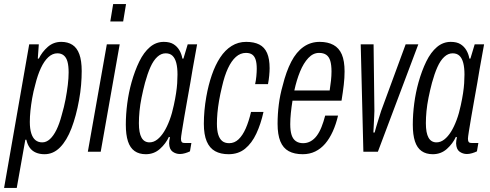

<svg xmlns="http://www.w3.org/2000/svg" viewBox="-44 -743 2399 940"><path d="M-24 177 99 -526H146L141 -456H146Q162 -489 190 -513.5Q218 -538 256 -538Q288 -538 310.5 -523.5Q333 -509 344.5 -477.5Q356 -446 356 -395Q356 -363 353 -327Q350 -291 343 -253Q329 -175 306 -115Q283 -55 250 -21.5Q217 12 174 12Q150 12 131.5 4Q113 -4 101.5 -20Q90 -36 85 -59H80L38 177ZM163 -46Q183 -46 200.5 -62Q218 -78 232.5 -107.5Q247 -137 258 -179Q270 -220 277 -257Q284 -294 288 -327.5Q292 -361 292 -388Q292 -420 286.5 -440.5Q281 -461 268.5 -471.5Q256 -482 237 -482Q213 -482 192.5 -463Q172 -444 156 -409.5Q140 -375 129 -330Q119 -294 113.5 -262Q108 -230 105 -201Q102 -172 102 -146Q102 -113 109 -90.5Q116 -68 129.5 -57Q143 -46 163 -46Z M496 -638 510 -723H573L559 -638ZM386 0 479 -526H542L449 0Z M670 12Q637 12 615 -3.5Q593 -19 582.5 -51Q572 -83 572 -133Q572 -183 579 -236.5Q586 -290 600 -340Q616 -397 638 -442Q660 -487 690 -512.5Q720 -538 758 -538Q787 -538 805 -527Q823 -516 834 -497.5Q845 -479 849 -456H854L875 -526H921L899 -404Q895 -378 888 -338.5Q881 -299 873 -254.5Q865 -210 858 -169Q851 -128 846.5 -99.5Q842 -71 842 -64Q842 -53 845.5 -48Q849 -43 861 -43H893L886 -2Q876 3 862.5 7Q849 11 837 11Q817 11 801 -0.5Q785 -12 784 -41Q784 -48 785 -55Q786 -62 788 -71L783 -73Q768 -40 739 -14Q710 12 670 12ZM688 -46Q708 -46 726 -60Q744 -74 759 -98Q774 -122 786.5 -155.5Q799 -189 807 -228Q814 -260 818 -286.5Q822 -313 823.5 -335.5Q825 -358 825 -378Q825 -412 819 -435Q813 -458 800.5 -470Q788 -482 767 -482Q745 -482 726 -464.5Q707 -447 692.5 -414.5Q678 -382 666 -338Q656 -300 649 -265Q642 -230 639 -199Q636 -168 636 -140Q636 -92 649 -69Q662 -46 688 -46Z M1075 12Q1036 12 1009 -3Q982 -18 968 -51Q954 -84 954 -137Q954 -169 957 -202Q960 -235 966 -269Q976 -326 993 -375.5Q1010 -425 1034 -461.5Q1058 -498 1090 -518Q1122 -538 1161 -538Q1200 -538 1225.5 -525Q1251 -512 1263.5 -483.5Q1276 -455 1276 -409Q1276 -394 1274 -372.5Q1272 -351 1268 -331H1205Q1209 -348 1211 -369.5Q1213 -391 1213 -406Q1213 -434 1207.5 -451Q1202 -468 1190.5 -476Q1179 -484 1160 -484Q1133 -484 1111 -464.5Q1089 -445 1072 -408.5Q1055 -372 1043 -319Q1034 -282 1028.5 -250Q1023 -218 1020.5 -190Q1018 -162 1018 -137Q1018 -105 1024.5 -84Q1031 -63 1044 -52.5Q1057 -42 1078 -42Q1104 -42 1124 -61Q1144 -80 1159 -114Q1174 -148 1185 -195H1246Q1233 -136 1211 -89Q1189 -42 1156 -15Q1123 12 1075 12Z M1438 12Q1397 12 1369.5 -3Q1342 -18 1328.5 -51Q1315 -84 1315 -137Q1315 -184 1321 -231.5Q1327 -279 1340 -324Q1357 -393 1382 -441Q1407 -489 1442 -513.5Q1477 -538 1521 -538Q1561 -538 1588.5 -523Q1616 -508 1629.5 -476.5Q1643 -445 1643 -393Q1643 -362 1639 -327.5Q1635 -293 1628 -250H1388Q1383 -219 1380 -190Q1377 -161 1377 -135Q1377 -103 1383.5 -82.5Q1390 -62 1404.5 -52Q1419 -42 1440 -42Q1460 -42 1477 -51.5Q1494 -61 1507 -78.5Q1520 -96 1530 -121Q1540 -146 1548 -177H1611Q1601 -134 1585 -99Q1569 -64 1548 -39.5Q1527 -15 1499.5 -1.5Q1472 12 1438 12ZM1397 -300H1570Q1574 -325 1576.5 -349Q1579 -373 1579 -393Q1579 -425 1573 -445Q1567 -465 1553.5 -474.5Q1540 -484 1518 -484Q1489 -484 1465.5 -459Q1442 -434 1425 -392.5Q1408 -351 1397 -300Z M1735 0 1722 -526H1785L1789 -200Q1789 -192 1788 -173.5Q1787 -155 1786 -133.5Q1785 -112 1784 -94H1790Q1792 -103 1798 -122.5Q1804 -142 1810.5 -163.5Q1817 -185 1822 -200L1942 -526H2004L1806 0Z M2075 12Q2042 12 2020 -3.5Q1998 -19 1987.5 -51Q1977 -83 1977 -133Q1977 -183 1984 -236.5Q1991 -290 2005 -340Q2021 -397 2043 -442Q2065 -487 2095 -512.5Q2125 -538 2163 -538Q2192 -538 2210 -527Q2228 -516 2239 -497.5Q2250 -479 2254 -456H2259L2280 -526H2326L2304 -404Q2300 -378 2293 -338.5Q2286 -299 2278 -254.5Q2270 -210 2263 -169Q2256 -128 2251.5 -99.5Q2247 -71 2247 -64Q2247 -53 2250.5 -48Q2254 -43 2266 -43H2298L2291 -2Q2281 3 2267.5 7Q2254 11 2242 11Q2222 11 2206 -0.5Q2190 -12 2189 -41Q2189 -48 2190 -55Q2191 -62 2193 -71L2188 -73Q2173 -40 2144 -14Q2115 12 2075 12ZM2093 -46Q2113 -46 2131 -60Q2149 -74 2164 -98Q2179 -122 2191.5 -155.5Q2204 -189 2212 -228Q2219 -260 2223 -286.5Q2227 -313 2228.5 -335.5Q2230 -358 2230 -378Q2230 -412 2224 -435Q2218 -458 2205.5 -470Q2193 -482 2172 -482Q2150 -482 2131 -464.5Q2112 -447 2097.5 -414.5Q2083 -382 2071 -338Q2061 -300 2054 -265Q2047 -230 2044 -199Q2041 -168 2041 -140Q2041 -92 2054 -69Q2067 -46 2093 -46Z"/></svg>

Font: Archivo ExtraCondensed Light
Style: Italic
Weight: 300
Width: 2
Italic angle: -10°
Designer: Hector Gatti
Foundry: Omnibus-Type
Version: Version 2.001